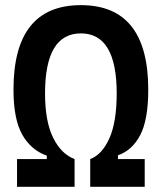

<svg xmlns="http://www.w3.org/2000/svg" viewBox="-20 -723 626 743"><path d="M45.9 0V-107.4H161.1V-120.6Q100.1 -142.1 66.2 -201.9Q32.2 -261.7 32.2 -376Q32.2 -703.1 293 -703.1Q553.7 -703.1 553.7 -376Q553.7 -259.8 522.7 -200.4Q491.7 -141.1 436.5 -122.1V-107.4H540V0H329.1V-107.4Q375.5 -125 403.6 -188.5Q431.6 -252 431.6 -361.3Q431.6 -593.8 293 -593.8Q154.3 -593.8 154.3 -361.3Q154.3 -253.9 185.3 -190.7Q216.3 -127.4 268.6 -107.4V0Z"/></svg>

Font: CaskaydiaCove NF SemiBold
Style: Regular
Weight: 600
Designer: Aaron Bell
Foundry: Saja Typeworks
Version: Version 2111.001; VTT 6.35;Nerd Fonts 3.2.1